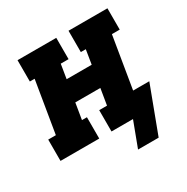

<svg xmlns="http://www.w3.org/2000/svg" viewBox="-155 -662 910 936"><g transform="rotate(-30 300.0 -194.5)"><path d="M358 141 411 0H290V-120H334L349 -211H208L193 -120H221V0H3V-120H46L94 -410H67V-530H285V-410H241L228 -330H369L382 -410H354V-530H573V-410H529L481 -120H572L474 141Z"/></g></svg>

Font: Iosevka Curly Slab HvExObl
Style: Regular
Weight: 900
Width: 7
Italic angle: -9°
Monospace: yes
Designer: Belleve Invis
Foundry: Belleve Invis
Version: Version 11.1.0; ttfautohint (v1.8.3)